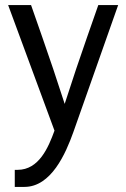

<svg xmlns="http://www.w3.org/2000/svg" viewBox="-20 -517 496 754"><path d="M102 -497H12L194 -4C170 62 133 150 49 150H38V217H76C181 217 238 86 268 2L444 -497H366C337 -414 308 -332 279 -246C264 -201 249 -155 234 -109C219 -154 204 -201 189 -246C160 -332 131 -414 102 -497Z"/></svg>

Font: Rosario
Style: Regular
Weight: 400
Designer: Hector Gatti
Foundry: Omnibus Type
Version: Version 1.100